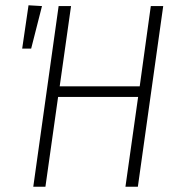

<svg xmlns="http://www.w3.org/2000/svg" viewBox="-20 -707 680 727"><path d="M152 0H106L202 -684H249L206 -380H509L551 -684H598L502 0H455L503 -340H200ZM88 -687 139 -684 98 -523H64Z"/></svg>

Font: Fira Sans Condensed ExtraLight
Style: Italic
Weight: 275
Width: 3
Italic angle: -8°
Designer: Carrois Corporate & Edenspiekermann AG
Foundry: Carrois Corporate GbR & Edenspiekermann AG
Version: Version 4.203